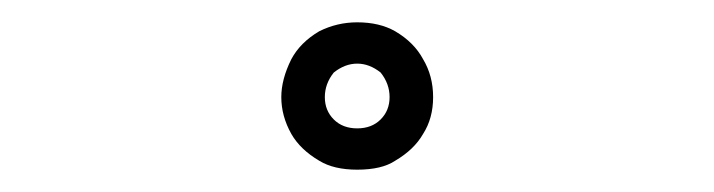

<svg xmlns="http://www.w3.org/2000/svg" viewBox="-20 -678 640 172"><path d="M279 -571Q271 -579 271 -591Q271 -603 279 -613Q289 -621 300 -621Q311 -621 321 -613Q329 -603 329 -591Q329 -579 321 -571Q313 -563 300 -563Q287 -563 279 -571ZM241 -558Q249 -544 266 -534Q279 -526 300 -526Q322 -526 334 -534Q351 -544 359 -558Q368 -572 368 -591Q368 -610 359 -625Q351 -640 334 -650Q320 -658 300 -658Q282 -658 266 -650Q249 -640 241 -625Q232 -607 232 -591Q232 -574 241 -558Z"/></svg>

Font: Sangu Suruhee
Style: Regular
Weight: 400
Designer: Hasan Shazil
Foundry: Thaana Type Foundry
Version: Version 1.010